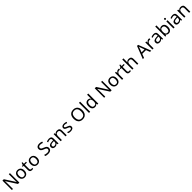

<svg xmlns="http://www.w3.org/2000/svg" viewBox="1699 -5503 10256 10256"><g transform="rotate(-45 6827.0 -375.0)"><path d="M663 0H558L176 -593H172Q174 -558 177 -506Q180 -454 180 -399V0H97V-714H201L582 -123H586Q585 -139 583.5 -171Q582 -203 580.5 -241Q579 -279 579 -311V-714H663Z M1311 -269Q1311 -136 1243.5 -63Q1176 10 1061 10Q990 10 934.5 -22.5Q879 -55 847 -117.5Q815 -180 815 -269Q815 -402 882 -474Q949 -546 1064 -546Q1137 -546 1192.5 -513.5Q1248 -481 1279.5 -419.5Q1311 -358 1311 -269ZM906 -269Q906 -174 943.5 -118.5Q981 -63 1063 -63Q1144 -63 1182 -118.5Q1220 -174 1220 -269Q1220 -364 1182 -418Q1144 -472 1062 -472Q980 -472 943 -418Q906 -364 906 -269Z M1629 -62Q1649 -62 1670 -65.5Q1691 -69 1704 -73V-6Q1690 1 1664 5.5Q1638 10 1614 10Q1572 10 1536.5 -4.5Q1501 -19 1479 -55Q1457 -91 1457 -156V-468H1381V-510L1458 -545L1493 -659H1545V-536H1700V-468H1545V-158Q1545 -109 1568.5 -85.5Q1592 -62 1629 -62Z M2277 -269Q2277 -136 2209.5 -63Q2142 10 2027 10Q1956 10 1900.5 -22.5Q1845 -55 1813 -117.5Q1781 -180 1781 -269Q1781 -402 1848 -474Q1915 -546 2030 -546Q2103 -546 2158.5 -513.5Q2214 -481 2245.5 -419.5Q2277 -358 2277 -269ZM1872 -269Q1872 -174 1909.5 -118.5Q1947 -63 2029 -63Q2110 -63 2148 -118.5Q2186 -174 2186 -269Q2186 -364 2148 -418Q2110 -472 2028 -472Q1946 -472 1909 -418Q1872 -364 1872 -269Z M3093 -191Q3093 -96 3024 -43Q2955 10 2838 10Q2778 10 2727 1Q2676 -8 2642 -24V-110Q2678 -94 2731.5 -81Q2785 -68 2842 -68Q2922 -68 2962.5 -99Q3003 -130 3003 -183Q3003 -218 2988 -242Q2973 -266 2936.5 -286.5Q2900 -307 2835 -330Q2744 -363 2697.5 -411Q2651 -459 2651 -542Q2651 -599 2680 -639.5Q2709 -680 2760.5 -702Q2812 -724 2879 -724Q2938 -724 2987 -713Q3036 -702 3076 -684L3048 -607Q3011 -623 2967.5 -634Q2924 -645 2877 -645Q2810 -645 2776 -616.5Q2742 -588 2742 -541Q2742 -505 2757 -481Q2772 -457 2806 -438Q2840 -419 2898 -397Q2961 -374 3004.5 -347.5Q3048 -321 3070.5 -284Q3093 -247 3093 -191Z M3428 -545Q3526 -545 3573 -502Q3620 -459 3620 -365V0H3556L3539 -76H3535Q3500 -32 3461.5 -11Q3423 10 3355 10Q3282 10 3234 -28.5Q3186 -67 3186 -149Q3186 -229 3249 -272.5Q3312 -316 3443 -320L3534 -323V-355Q3534 -422 3505 -448Q3476 -474 3423 -474Q3381 -474 3343 -461.5Q3305 -449 3272 -433L3245 -499Q3280 -518 3328 -531.5Q3376 -545 3428 -545ZM3454 -259Q3354 -255 3315.5 -227Q3277 -199 3277 -148Q3277 -103 3304.5 -82Q3332 -61 3375 -61Q3443 -61 3488 -98.5Q3533 -136 3533 -214V-262Z M4044 -546Q4140 -546 4189 -499.5Q4238 -453 4238 -349V0H4151V-343Q4151 -472 4031 -472Q3942 -472 3908 -422Q3874 -372 3874 -278V0H3786V-536H3857L3870 -463H3875Q3901 -505 3947 -525.5Q3993 -546 4044 -546Z M4753 -148Q4753 -70 4695 -30Q4637 10 4539 10Q4483 10 4442.5 1Q4402 -8 4371 -24V-104Q4403 -88 4448.5 -74.5Q4494 -61 4541 -61Q4608 -61 4638 -82.5Q4668 -104 4668 -140Q4668 -160 4657 -176Q4646 -192 4617.5 -208Q4589 -224 4536 -244Q4484 -264 4447 -284Q4410 -304 4390 -332Q4370 -360 4370 -404Q4370 -472 4425.5 -509Q4481 -546 4571 -546Q4620 -546 4662.5 -536.5Q4705 -527 4742 -510L4712 -440Q4678 -454 4641 -464Q4604 -474 4565 -474Q4511 -474 4482.5 -456.5Q4454 -439 4454 -409Q4454 -387 4467 -371.5Q4480 -356 4510.5 -341.5Q4541 -327 4592 -307Q4643 -288 4679 -268Q4715 -248 4734 -219.5Q4753 -191 4753 -148Z M5778 -358Q5778 -247 5740.5 -164.5Q5703 -82 5630 -36Q5557 10 5449 10Q5338 10 5264.5 -36Q5191 -82 5155 -165Q5119 -248 5119 -359Q5119 -469 5155 -551Q5191 -633 5264.5 -679Q5338 -725 5450 -725Q5557 -725 5630 -679.5Q5703 -634 5740.5 -551.5Q5778 -469 5778 -358ZM5214 -358Q5214 -223 5271 -145.5Q5328 -68 5449 -68Q5571 -68 5627 -145.5Q5683 -223 5683 -358Q5683 -493 5627 -569.5Q5571 -646 5450 -646Q5329 -646 5271.5 -569.5Q5214 -493 5214 -358Z M6012 0H5924V-760H6012Z M6372 10Q6272 10 6212 -59.5Q6152 -129 6152 -267Q6152 -405 6212.5 -475.5Q6273 -546 6373 -546Q6435 -546 6474.5 -523Q6514 -500 6539 -467H6545Q6544 -480 6541.5 -505.5Q6539 -531 6539 -546V-760H6627V0H6556L6543 -72H6539Q6515 -38 6475 -14Q6435 10 6372 10ZM6386 -63Q6471 -63 6505.5 -109.5Q6540 -156 6540 -250V-266Q6540 -366 6507 -419.5Q6474 -473 6385 -473Q6314 -473 6278.5 -416.5Q6243 -360 6243 -265Q6243 -169 6278.5 -116Q6314 -63 6386 -63Z M7635 0H7530L7148 -593H7144Q7146 -558 7149 -506Q7152 -454 7152 -399V0H7069V-714H7173L7554 -123H7558Q7557 -139 7555.5 -171Q7554 -203 7552.5 -241Q7551 -279 7551 -311V-714H7635Z M8283 -269Q8283 -136 8215.5 -63Q8148 10 8033 10Q7962 10 7906.5 -22.5Q7851 -55 7819 -117.5Q7787 -180 7787 -269Q7787 -402 7854 -474Q7921 -546 8036 -546Q8109 -546 8164.5 -513.5Q8220 -481 8251.5 -419.5Q8283 -358 8283 -269ZM7878 -269Q7878 -174 7915.5 -118.5Q7953 -63 8035 -63Q8116 -63 8154 -118.5Q8192 -174 8192 -269Q8192 -364 8154 -418Q8116 -472 8034 -472Q7952 -472 7915 -418Q7878 -364 7878 -269Z M8672 -546Q8687 -546 8704.5 -544.5Q8722 -543 8735 -540L8724 -459Q8711 -462 8695.5 -464Q8680 -466 8666 -466Q8625 -466 8589 -443.5Q8553 -421 8531.5 -380.5Q8510 -340 8510 -286V0H8422V-536H8494L8504 -438H8508Q8534 -482 8575 -514Q8616 -546 8672 -546Z M9014 -62Q9034 -62 9055 -65.5Q9076 -69 9089 -73V-6Q9075 1 9049 5.5Q9023 10 8999 10Q8957 10 8921.5 -4.5Q8886 -19 8864 -55Q8842 -91 8842 -156V-468H8766V-510L8843 -545L8878 -659H8930V-536H9085V-468H8930V-158Q8930 -109 8953.5 -85.5Q8977 -62 9014 -62Z M9284 -537Q9284 -497 9279 -462H9285Q9311 -503 9355.5 -524Q9400 -545 9452 -545Q9550 -545 9599 -498.5Q9648 -452 9648 -349V0H9561V-343Q9561 -472 9441 -472Q9351 -472 9317.5 -421.5Q9284 -371 9284 -277V0H9196V-760H9284Z M10534 0 10448 -221H10165L10080 0H9989L10268 -717H10349L10627 0ZM10341 -517Q10338 -525 10331 -546Q10324 -567 10317.5 -589.5Q10311 -612 10307 -624Q10300 -593 10291 -563.5Q10282 -534 10276 -517L10195 -301H10421Z M10963 -546Q10978 -546 10995.5 -544.5Q11013 -543 11026 -540L11015 -459Q11002 -462 10986.5 -464Q10971 -466 10957 -466Q10916 -466 10880 -443.5Q10844 -421 10822.5 -380.5Q10801 -340 10801 -286V0H10713V-536H10785L10795 -438H10799Q10825 -482 10866 -514Q10907 -546 10963 -546Z M11329 -545Q11427 -545 11474 -502Q11521 -459 11521 -365V0H11457L11440 -76H11436Q11401 -32 11362.5 -11Q11324 10 11256 10Q11183 10 11135 -28.5Q11087 -67 11087 -149Q11087 -229 11150 -272.5Q11213 -316 11344 -320L11435 -323V-355Q11435 -422 11406 -448Q11377 -474 11324 -474Q11282 -474 11244 -461.5Q11206 -449 11173 -433L11146 -499Q11181 -518 11229 -531.5Q11277 -545 11329 -545ZM11355 -259Q11255 -255 11216.5 -227Q11178 -199 11178 -148Q11178 -103 11205.5 -82Q11233 -61 11276 -61Q11344 -61 11389 -98.5Q11434 -136 11434 -214V-262Z M11775 -575Q11775 -541 11773.5 -511.5Q11772 -482 11770 -465H11775Q11798 -499 11838 -522Q11878 -545 11941 -545Q12041 -545 12101.5 -475.5Q12162 -406 12162 -268Q12162 -130 12101 -60Q12040 10 11941 10Q11878 10 11838 -13Q11798 -36 11775 -68H11768L11750 0H11687V-760H11775ZM11926 -472Q11841 -472 11808 -423Q11775 -374 11775 -271V-267Q11775 -168 11807.5 -115.5Q11840 -63 11928 -63Q12000 -63 12035.5 -116Q12071 -169 12071 -269Q12071 -472 11926 -472Z M12347 -737Q12367 -737 12382.5 -723.5Q12398 -710 12398 -681Q12398 -653 12382.5 -639Q12367 -625 12347 -625Q12325 -625 12310 -639Q12295 -653 12295 -681Q12295 -710 12310 -723.5Q12325 -737 12347 -737ZM12390 -536V0H12302V-536Z M12763 -545Q12861 -545 12908 -502Q12955 -459 12955 -365V0H12891L12874 -76H12870Q12835 -32 12796.5 -11Q12758 10 12690 10Q12617 10 12569 -28.5Q12521 -67 12521 -149Q12521 -229 12584 -272.5Q12647 -316 12778 -320L12869 -323V-355Q12869 -422 12840 -448Q12811 -474 12758 -474Q12716 -474 12678 -461.5Q12640 -449 12607 -433L12580 -499Q12615 -518 12663 -531.5Q12711 -545 12763 -545ZM12789 -259Q12689 -255 12650.5 -227Q12612 -199 12612 -148Q12612 -103 12639.5 -82Q12667 -61 12710 -61Q12778 -61 12823 -98.5Q12868 -136 12868 -214V-262Z M13379 -546Q13475 -546 13524 -499.5Q13573 -453 13573 -349V0H13486V-343Q13486 -472 13366 -472Q13277 -472 13243 -422Q13209 -372 13209 -278V0H13121V-536H13192L13205 -463H13210Q13236 -505 13282 -525.5Q13328 -546 13379 -546Z"/></g></svg>

Font: Noto Sans Old North Arabian
Style: Regular
Weight: 400
Designer: Monotype Design Team
Foundry: Monotype Imaging Inc.
Version: Version 2.001; ttfautohint (v1.8.4.7-5d5b)